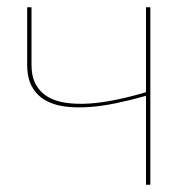

<svg xmlns="http://www.w3.org/2000/svg" viewBox="-20 -510 527 530"><path d="M395 0H383V-245.5Q342.5 -234 302.2 -225.5Q262 -217 225.5 -214.5Q189 -212 157.8 -216.2Q126.5 -220.5 103.8 -234Q81 -247.5 68 -271.2Q55 -295 55 -331V-490H67V-331Q67 -298.5 78.8 -277Q90.5 -255.5 111.5 -243Q132.5 -230.5 161.8 -226.2Q191 -222 226.2 -224.2Q261.5 -226.5 301.2 -234.8Q341 -243 383 -255.5V-490H395Z"/></svg>

Font: Lato Hairline
Style: Regular
Weight: 100
Designer: Lukasz Dziedzic
Foundry: tyPoland Lukasz Dziedzic
Version: Version 2.007; 2014-02-27